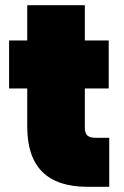

<svg xmlns="http://www.w3.org/2000/svg" viewBox="-20 -720 476 740"><path d="M401 -189V0H317Q85 0 85 -231V-379H15V-564H85V-700H307V-564H399V-379H307V-227Q307 -207 316.5 -198Q326 -189 348 -189Z"/></svg>

Font: Poppins Black A&M
Style: Regular
Weight: 900
Designer: Ninad Kale (Devanagari), Jonny Pinhorn (Latin)
Foundry: Indian Type Foundry
Version: 4.004